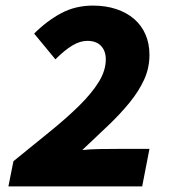

<svg xmlns="http://www.w3.org/2000/svg" viewBox="-20 -666 640 686"><path d="M10 0 28 -90Q98 -147 158.5 -196Q219 -245 263.5 -289Q308 -333 333 -373.5Q358 -414 358 -454Q358 -484 341 -502Q324 -520 292 -520Q266 -520 238.5 -503.5Q211 -487 178 -454L102 -546Q147 -591 198 -618.5Q249 -646 312 -646Q358 -646 395.5 -633.5Q433 -621 459.5 -598Q486 -575 500 -542.5Q514 -510 514 -470Q514 -423 495 -381.5Q476 -340 443 -299.5Q410 -259 366.5 -217.5Q323 -176 274 -130Q303 -133 337.5 -133.5Q372 -134 398 -134H514L488 0Z"/></svg>

Font: Source Code Pro Black
Style: Italic
Weight: 900
Italic angle: -11°
Monospace: yes
Designer: Paul D. Hunt, Teo Tuominen
Foundry: Adobe Systems Incorporated
Version: Version 1.050;PS 1.000;hotconv 16.6.51;makeotf.lib2.5.65220